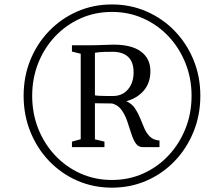

<svg xmlns="http://www.w3.org/2000/svg" viewBox="-20 -926 1034 886"><path d="M89 -484Q89 -573 120.2 -649.5Q151.5 -726 207.2 -783.5Q263 -841 337 -873.2Q411 -905.5 496.5 -905.5Q582 -905.5 656 -873.2Q730 -841 785.8 -783.5Q841.5 -726 873 -649.5Q904.5 -573 904.5 -484Q904.5 -395 873 -317.8Q841.5 -240.5 785.8 -182.5Q730 -124.5 656 -92.2Q582 -60 496.5 -60Q411 -60 337 -92.2Q263 -124.5 207.2 -182.5Q151.5 -240.5 120.2 -317.8Q89 -395 89 -484ZM128.5 -484Q128.5 -403 156.2 -332.8Q184 -262.5 234.2 -209Q284.5 -155.5 351.5 -125.5Q418.5 -95.5 496.5 -95.5Q574.5 -95.5 641.2 -125.5Q708 -155.5 758 -209Q808 -262.5 836 -332.8Q864 -403 864 -484Q864 -564 836 -634.2Q808 -704.5 758 -757.8Q708 -811 641.2 -841Q574.5 -871 496.5 -871Q418.5 -871 351.5 -841Q284.5 -811 234.2 -757.8Q184 -704.5 156.2 -634.2Q128.5 -564 128.5 -484ZM352.5 -283.5V-678L312 -688V-717H383.5Q408.5 -717 426.5 -717.5Q444.5 -718 462.2 -718.8Q480 -719.5 504.5 -720Q587.5 -720 630.8 -687.8Q674 -655.5 674 -597.5Q674 -543.5 643.5 -508Q613 -472.5 563 -459Q588.5 -447.5 602.8 -426.2Q617 -405 626.8 -380.5Q636.5 -356 646.5 -333.2Q656.5 -310.5 672.5 -295Q688.5 -279.5 716 -277.5V-247H639.5Q618 -247 606 -265Q594 -283 585.5 -310.5Q577 -338 567 -367Q557 -396 541 -418.5Q525 -441 497.5 -448.5L418 -449.5V-283L462 -272.5V-247H312V-272.5ZM418 -486Q425 -484.5 441 -483.8Q457 -483 474.5 -483Q492 -483 501.5 -483Q545 -483 570.8 -513.8Q596.5 -544.5 596.5 -591.5Q596.5 -640.5 571 -663.8Q545.5 -687 500 -687Q478 -687 459.5 -686.5Q441 -686 418 -682.5Z"/></svg>

Font: Merriweather 96pt Light
Style: Regular
Weight: 300
Version: Version 2.100